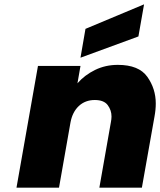

<svg xmlns="http://www.w3.org/2000/svg" viewBox="-20 -865 738 885"><path d="M618 -697 351 -599 374 -732 644 -845ZM523 -566Q620 -566 659 -511Q698 -456 698 -388Q698 -359 692 -327L634 0H438L491 -301Q494 -316 494 -328Q494 -357 476.5 -380.5Q459 -404 417 -404Q373 -404 343.5 -376.5Q314 -349 305 -301L252 0H56L155 -561H351L337 -481Q370 -519 418 -542.5Q466 -566 523 -566Z"/></svg>

Font: Fz Poppins ExtBd
Style: Italic
Weight: 800
Italic angle: -10°
Designer: Ninad Kale (Devanagari), Jonny Pinhorn (Latin)
Foundry: Indian Type Foundry
Version: Vit hóa bi Vntype.Com & FontZin.Com